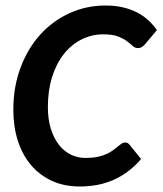

<svg xmlns="http://www.w3.org/2000/svg" viewBox="-20 -676 595 703"><path d="M293.5 -97.7Q318.8 -97.7 337.9 -101.8Q356.9 -106 370.6 -112.3Q384.3 -118.7 394 -126Q403.8 -133.3 411.4 -139.6Q418.9 -146 425 -150.1Q431.2 -154.3 437.5 -154.3Q443.8 -154.3 447.8 -151.9Q451.7 -149.4 453.6 -147L496.6 -93.8Q455.1 -44.9 399.4 -19Q343.8 6.8 272.5 6.8Q213.9 6.8 168.7 -14.4Q123.5 -35.6 92.3 -73.2Q61 -110.8 44.9 -162.1Q28.8 -213.4 28.8 -273.9Q28.8 -357.9 55.2 -428.2Q81.5 -498.5 127.2 -549.1Q172.9 -599.6 234.4 -627.7Q295.9 -655.8 366.2 -655.8Q400.9 -655.8 429.4 -649.2Q458 -642.6 481 -630.9Q503.9 -619.1 522.2 -602.5Q540.5 -585.9 554.7 -565.9L511.2 -514.2Q506.3 -508.8 500.2 -504.4Q494.1 -500 484.4 -500Q474.1 -500 465.8 -507.8Q457.5 -515.6 444.8 -525.1Q432.1 -534.7 412.1 -542.5Q392.1 -550.3 358.9 -550.3Q315.9 -550.3 278.8 -531.7Q241.7 -513.2 214.1 -478.5Q186.5 -443.8 170.9 -394.5Q155.3 -345.2 155.3 -284.2Q155.3 -240.2 165.8 -205.8Q176.3 -171.4 194.6 -147.2Q212.9 -123 238.3 -110.4Q263.7 -97.7 293.5 -97.7Z"/></svg>

Font: Carlito
Style: Bold Italic
Weight: 700
Italic angle: -7°
Designer: Lukasz Dziedzic
Foundry: tyPoland Lukasz Dziedzic
Version: Version 1.104